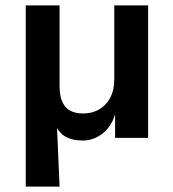

<svg xmlns="http://www.w3.org/2000/svg" viewBox="-20 -509 640 709"><path d="M75 180V-489H200V-191Q200 -157 209.5 -134.5Q219 -112 238 -101Q257 -90 287 -90Q321 -90 347 -105.5Q373 -121 387.5 -149Q402 -177 402 -215V-489H527V0H405V-102H409Q397 -48 362.5 -19Q328 10 285 10Q249 10 223.5 -3.5Q198 -17 183 -51H190L200 180Z"/></svg>

Font: Nunito Sans 12pt ExtraLight 12pt
Style: Bold
Weight: 700
Version: Version 3.101;gftools[0.9.27]